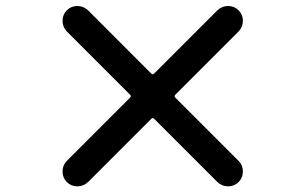

<svg xmlns="http://www.w3.org/2000/svg" viewBox="-20 -708 1040 655"><path d="M793.9 -159.2Q808.6 -144.5 808.6 -123Q808.6 -101.6 793.9 -86.9Q779.3 -72.3 758.3 -72.3Q737.3 -72.3 721.7 -86.9L505.9 -302.7Q501 -307.6 496.1 -302.7L280.3 -86.9Q264.6 -72.3 243.7 -72.3Q222.7 -72.3 208 -86.9Q193.4 -101.6 193.4 -123Q193.4 -144.5 208 -159.2L423.8 -375Q428.7 -379.9 423.8 -384.8L208 -600.6Q193.4 -616.2 193.4 -637.2Q193.4 -658.2 208 -672.9Q222.7 -687.5 243.7 -687.5Q264.6 -687.5 280.3 -672.9L496.1 -457Q501 -452.1 505.9 -457L721.7 -672.9Q737.3 -687.5 758.3 -687.5Q779.3 -687.5 793.9 -672.9Q808.6 -658.2 808.6 -637.2Q808.6 -616.2 793.9 -600.6L578.1 -384.8Q573.2 -379.9 578.1 -375Z"/></svg>

Font: Gen Jyuu Gothic Monospace Bold
Style: Bold
Weight: 700
Designer: [Source Han Sans]
Ryoko NISHIZUKA  (kana & ideographs); Paul D. Hunt (Latin, Greek & Cyrillic); Wenlong ZHANG  (bopomofo
Version: Version 1.002.20150607